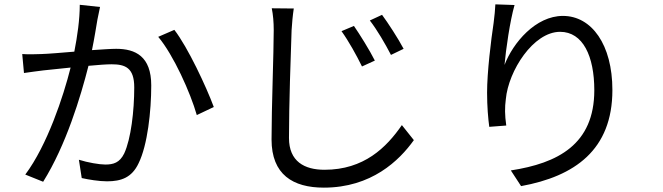

<svg xmlns="http://www.w3.org/2000/svg" viewBox="-20 -809 3040 881"><path d="M346 -787C346 -720 335 -643 321 -572C261 -567 203 -562 170 -561C139 -560 113 -559 82 -561L90 -474C116 -478 156 -483 179 -486C205 -489 253 -494 304 -499C271 -367 197 -143 96 -8L178 25C283 -143 350 -365 386 -507C429 -511 468 -514 492 -514C555 -514 596 -498 596 -408C596 -300 581 -172 550 -105C529 -62 500 -54 463 -54C436 -54 383 -63 342 -76L355 8C386 15 434 23 471 23C536 23 585 6 616 -60C657 -143 674 -299 674 -417C674 -551 601 -585 513 -585C489 -585 448 -582 402 -579C413 -632 422 -690 427 -719C431 -738 435 -759 439 -777ZM706 -640C776 -557 854 -383 883 -281L961 -318C927 -410 842 -592 780 -672Z M1604 -690 1547 -666C1580 -620 1615 -557 1641 -504L1700 -531C1676 -579 1629 -654 1604 -690ZM1733 -741 1677 -715C1711 -671 1747 -609 1774 -557L1832 -585C1808 -631 1759 -706 1733 -741ZM1227 -771C1233 -742 1236 -707 1236 -671C1236 -566 1226 -316 1226 -169C1226 -8 1324 52 1466 52C1684 52 1812 -72 1879 -166L1824 -235C1753 -132 1650 -30 1469 -30C1377 -30 1306 -68 1306 -176C1306 -324 1314 -559 1318 -671C1320 -703 1323 -737 1328 -770Z M2253 -789C2252 -765 2249 -735 2245 -704C2233 -624 2215 -478 2215 -384C2215 -320 2220 -264 2225 -227L2303 -233C2296 -282 2296 -316 2301 -354C2313 -484 2427 -663 2550 -663C2655 -663 2707 -551 2707 -395C2707 -146 2539 -60 2324 -27L2371 45C2617 0 2790 -121 2790 -396C2790 -604 2695 -736 2563 -736C2438 -736 2334 -613 2295 -511C2301 -580 2320 -713 2341 -786L2253 -789Z"/></svg>

Font: Noto Sans CJK JP Regular
Style: Regular
Weight: 400
Designer: Ryoko NISHIZUKA (kana & ideographs); Paul D. Hunt (Latin, Greek & Cyrillic); Wenlong ZHANG (bopomofo); Sandoll Communica
Foundry: Adobe Systems Incorporated
Version: Version 1.001;PS 1.001;hotconv 1.0.78;makeotf.lib2.5.61930